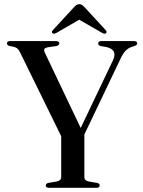

<svg xmlns="http://www.w3.org/2000/svg" viewBox="-20 -896 681 916"><path d="M455.5 -11.5Q455.5 0 440.5 0H214Q198.5 0 198.5 -11Q198.5 -20.5 211 -23.5L250.5 -30Q272 -34.5 272 -51V-246L75 -647.5Q69 -659.5 62.5 -664.8Q56 -670 46.5 -672.5L26 -676.5Q13 -680 13 -689Q13 -700 29 -700H246Q263 -700 263 -689Q263 -679.5 247.5 -676L211.5 -671Q195.5 -668 192 -662.5Q188.5 -657 193.5 -645.5L365 -285.5L519.5 -609.5Q542 -658.5 488 -671.5L460 -676.5Q448.5 -679.5 448.5 -688.5Q448.5 -700 464 -700H618.5Q634.5 -700 634.5 -689Q634.5 -680.5 621.5 -676.5L612.5 -673.5Q592.5 -668 578.8 -653.5Q565 -639 551 -607.5L382.5 -254.5V-51Q382.5 -34.5 403.5 -30L442.5 -23.5Q455.5 -20.5 455.5 -11.5ZM485 -737Q479 -732.5 467.5 -739L358 -802L249 -739Q237.5 -732.5 231 -737Q223.5 -743 232.5 -752.5L331.5 -860Q338.5 -867.5 344.2 -871.8Q350 -876 358.5 -876Q366.5 -876 372.2 -871.8Q378 -867.5 385 -860L484 -752.5Q492.5 -743 485 -737Z"/></svg>

Font: Fraunces 72pt S000
Style: Regular
Weight: 400
Version: Version 1.000; ttfautohint (v1.8.3)